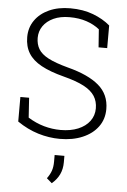

<svg xmlns="http://www.w3.org/2000/svg" viewBox="-63 -766 710 1072"><g transform="rotate(5 291.5 -230.0)"><path d="M291.5 10.3Q230.5 10.3 169.7 -8.3Q108.9 -26.9 52.2 -65.9V-203.6H101.1L108.4 -92.8Q151.4 -65.9 197.8 -52.7Q244.1 -39.6 291.5 -39.6Q347.7 -39.6 389.4 -56.9Q431.2 -74.2 454.3 -105.2Q477.5 -136.2 477.5 -176.8Q477.5 -215.8 458.7 -245.4Q439.9 -274.9 397.7 -297.4Q355.5 -319.8 283.2 -338.4Q205.6 -358.4 156.5 -385.3Q107.4 -412.1 84.2 -450Q61 -487.8 61 -540Q61 -593.3 89.4 -634Q117.7 -674.8 168.7 -698Q219.7 -721.2 287.6 -721.2Q359.4 -721.2 415.8 -699.7Q472.2 -678.2 511.2 -644.5V-517.6H462.9L455.6 -618.2Q424.8 -643.1 382.8 -657.2Q340.8 -671.4 287.6 -671.4Q235.4 -671.4 197.8 -654.1Q160.2 -636.7 139.9 -607.4Q119.6 -578.1 119.6 -541Q119.6 -505.4 135.7 -478.3Q151.9 -451.2 191.4 -430.4Q231 -409.7 302.2 -390.6Q418 -360.8 477.1 -310.3Q536.1 -259.8 536.1 -177.7Q536.1 -121.1 505.1 -78.9Q474.1 -36.6 418.9 -13.2Q363.8 10.3 291.5 10.3ZM268.6 260.7 239.3 235.4Q255.9 212.9 263.4 191.2Q271 169.4 271 139.6V102.5H325.7V138.7Q325.7 176.8 311.3 206.8Q296.9 236.8 268.6 260.7Z"/></g></svg>

Font: Roboto Slab LO Light
Style: Regular
Weight: 300
Designer: Google
Version: Version 2.000